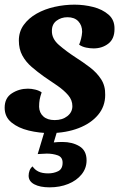

<svg xmlns="http://www.w3.org/2000/svg" viewBox="-29 -550 517 825"><path d="M188 22Q140 22 94.5 11Q49 0 20 -24Q-9 -48 -9 -87Q-9 -129 22 -149Q53 -169 91 -169Q106 -169 122.5 -165Q139 -161 150 -153Q144 -136 141.5 -122.5Q139 -109 139 -91Q140 -65 157.5 -49.5Q175 -34 206 -34Q239 -34 260.5 -51Q282 -68 282 -94Q282 -120 264 -141Q246 -162 218 -181.5Q190 -201 160 -221Q132 -241 107 -262.5Q82 -284 67 -311.5Q52 -339 52 -376Q52 -414 73 -443Q94 -472 128.5 -491.5Q163 -511 205.5 -520.5Q248 -530 291 -530Q332 -530 371.5 -520Q411 -510 437.5 -487Q464 -464 463 -425Q463 -383 436.5 -362.5Q410 -342 373 -342Q358 -342 341 -345.5Q324 -349 311 -358Q316 -370 319.5 -384Q323 -398 324 -413Q324 -441 307.5 -458.5Q291 -476 261 -476Q234 -476 214 -461Q194 -446 194 -418Q193 -384 224 -357Q255 -330 295 -304Q328 -283 357.5 -260.5Q387 -238 405.5 -209.5Q424 -181 423 -142Q423 -93 392.5 -56.5Q362 -20 309 0.5Q256 21 188 22ZM184 255Q143 255 118.5 242Q94 229 94 205Q94 194 98 183Q102 172 111 165Q120 179 136 187Q152 195 178 195Q202 195 221 185.5Q240 176 240 149Q240 125 219 117.5Q198 110 172 110Q161 110 152 111Q143 112 133 112L170 -11H224L202 62Q209 61 220 60.5Q231 60 239 60Q282 60 312.5 78.5Q343 97 343 139Q343 173 321.5 199.5Q300 226 264 240.5Q228 255 184 255Z"/></svg>

Font: Sansita Swashed SemiBold
Style: Regular
Weight: 600
Designer: Pablo Cosgaya
Foundry: Omnibus-Type
Version: Version 1.003; ttfautohint (v1.8.3)